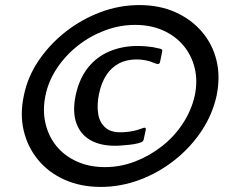

<svg xmlns="http://www.w3.org/2000/svg" viewBox="-20 -709 905 756"><path d="M74 -333Q89 -407 132.5 -471Q176 -535 238.5 -584Q301 -633 375.5 -661Q450 -689 529 -689Q608 -689 670.5 -661Q733 -633 775 -584Q817 -535 832.5 -471Q848 -407 833 -333Q817 -259 774 -194Q731 -129 668 -79Q605 -29 530 -1Q455 27 377 27Q298 27 235 -1Q172 -29 130.5 -79Q89 -129 73.5 -194Q58 -259 74 -333ZM159 -333Q147 -275 159 -223.5Q171 -172 202.5 -133.5Q234 -95 283 -73Q332 -51 393 -51Q454 -51 511.5 -73Q569 -95 618 -133.5Q667 -172 700.5 -223.5Q734 -275 747 -333Q759 -391 746.5 -441.5Q734 -492 702 -530Q670 -568 621.5 -589.5Q573 -611 512 -611Q452 -611 394 -589.5Q336 -568 287.5 -530Q239 -492 205 -441.5Q171 -391 159 -333ZM278 -334Q292 -399 326 -442Q360 -485 410.5 -506.5Q461 -528 522 -528Q537 -528 560.5 -526Q584 -524 602 -519Q610 -518 615 -515.5Q620 -513 619 -508L610 -464Q607 -452 587 -461Q572 -468 553.5 -471.5Q535 -475 519 -475Q478 -475 448 -459Q418 -443 398.5 -413Q379 -383 370 -340Q361 -298 366.5 -261.5Q372 -225 397.5 -204.5Q423 -184 473 -189Q489 -190 505.5 -193.5Q522 -197 532 -201Q547 -207 551 -206Q555 -205 554 -198L546 -161Q545 -154 539 -150.5Q533 -147 524 -145Q510 -141 489.5 -139Q469 -137 457 -136Q390 -131 345 -152.5Q300 -174 282 -220.5Q264 -267 278 -334Z"/></svg>

Font: Glory Thin SemiBold
Style: Italic
Weight: 600
Italic angle: -12°
Version: Version 1.011